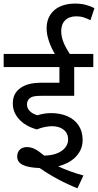

<svg xmlns="http://www.w3.org/2000/svg" viewBox="-20 -916 535 1046"><path d="M180.7 -210.9Q119.1 -228 84.5 -265.9Q49.8 -303.7 49.8 -352.1Q49.8 -381.3 60.5 -401.9Q71.3 -422.4 91.8 -436.8Q112.3 -451.2 139.9 -458.3Q167.5 -465.3 210 -465.3H303.7V-550.8H0V-622.1H488.3V-550.8H384.3V-394H207.5Q186.5 -394 172.9 -392.3Q159.2 -390.6 151.4 -386.7Q143.6 -382.8 138.2 -377.2Q132.8 -371.6 129.9 -363.8Q127 -356 127 -346.7Q127 -326.2 142.6 -310.5Q158.2 -294.9 184.1 -288.1Q220.7 -299.8 258.8 -299.8Q308.6 -299.8 347.4 -282.7Q386.2 -265.6 408.2 -232.7Q430.2 -199.7 430.2 -154.3Q430.2 -123 418.7 -99.1Q407.2 -75.2 388.4 -57.4Q369.6 -39.6 345.7 -27.8Q321.8 -16.1 296.9 -9.8Q361.8 20.5 434.6 40L401.9 109.9Q292 65.9 196.3 -0.5Q132.3 -2.9 103 -18.1Q73.7 -33.2 73.7 -63Q73.7 -86.4 87.9 -100.6Q102.1 -114.7 127.4 -114.7Q147.9 -114.7 168.9 -104.5Q189.9 -94.2 220.7 -68.4Q256.8 -68.4 287.1 -79.3Q317.4 -90.3 334.2 -110.4Q351.1 -130.4 351.1 -156.7Q351.1 -189.5 327.1 -209Q303.2 -228.5 262.7 -228.5Q245.1 -228.5 222.9 -223.9Q200.7 -219.2 180.7 -210.9ZM283.2 -614.7Q259.3 -653.8 246.6 -691.7Q233.9 -729.5 233.9 -761.7Q233.9 -804.7 253.9 -835.4Q273.9 -866.2 308.8 -881.3Q343.8 -896.5 388.2 -896.5Q421.4 -896.5 447.8 -889.4Q474.1 -882.3 494.6 -871.6L472.7 -805.7Q455.6 -814.9 436.8 -821Q418 -827.1 396 -827.1Q356.9 -827.1 335.2 -805.7Q313.5 -784.2 313.5 -746.6Q313.5 -717.8 325.4 -686.8Q337.4 -655.8 365.2 -614.7ZM303.7 -622.1Z"/></svg>

Font: Noto Sans Devanagari UI
Style: Regular
Weight: 400
Designer: Monotype Design Team
Foundry: Monotype Imaging Inc.
Version: Version 1.06